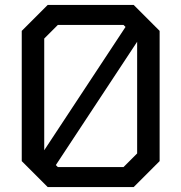

<svg xmlns="http://www.w3.org/2000/svg" viewBox="-20 -757 734 777"><path d="M173 0 68 -105V-632L173 -737H521L626 -632V-105L521 0ZM159 -149 488 -648 480 -656H214L159 -601ZM214 -81H480L535 -136V-588L206 -89Z"/></svg>

Font: Tomorrow
Style: Regular
Weight: 400
Designer: Tony de Marco, Monica Rizzolli
Foundry: Just in Type
Version: Version 2.002